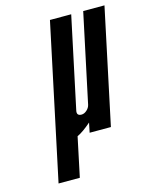

<svg xmlns="http://www.w3.org/2000/svg" viewBox="-112 -620 693 881"><g transform="rotate(-15 235.0 -179.5)"><path d="M55.5 188H156.5L196 1Q223.5 -11.5 263 -46L253.5 0H354.5L470.5 -547H369.5L280 -126Q277 -112 264.8 -101Q252.5 -90 239.5 -90Q215.5 -90 220.5 -114L312.5 -547H211.5Z"/></g></svg>

Font: League Gothic
Style: Italic
Weight: 400
Designer: The League of Moveable Type
Version: Version 1.600; ttfautohint (v1.8.3)